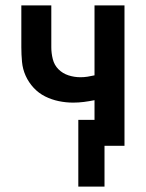

<svg xmlns="http://www.w3.org/2000/svg" viewBox="-20 -540 540 711"><path d="M270 151V-96H330V-169Q310 -165 290.5 -162.5Q271 -160 251 -160Q224 -160 197.5 -165.5Q171 -171 147 -183Q123 -195 104.5 -215Q86 -235 75 -259.5Q64 -284 61.5 -311Q59 -338 59 -365V-520H170V-365Q170 -343 175.5 -321Q181 -299 196.5 -283.5Q212 -268 233.5 -261Q255 -254 278 -254Q291 -254 304 -256Q317 -258 330 -261V-520H441V0H367V151Z"/></svg>

Font: Iosevka SS18
Style: Bold
Weight: 700
Monospace: yes
Designer: Belleve Invis
Foundry: Belleve Invis
Version: Version 25.1.1; ttfautohint (v1.8.4)